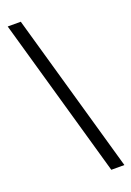

<svg xmlns="http://www.w3.org/2000/svg" viewBox="-181 -861 752 1104"><g transform="rotate(-20 195.0 -309.0)"><path d="M298 180H378L100 -798H20Z"/></g></svg>

Font: Noto Sans CJK JP Medium
Style: Regular
Weight: 500
Designer: Ryoko NISHIZUKA (kana & ideographs); Paul D. Hunt (Latin, Greek & Cyrillic); Wenlong ZHANG (bopomofo); Sandoll Communica
Foundry: Adobe Systems Incorporated
Version: Version 1.004;PS 1.004;hotconv 1.0.82;makeotf.lib2.5.63406